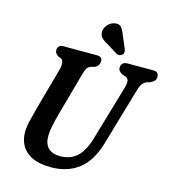

<svg xmlns="http://www.w3.org/2000/svg" viewBox="-131 -1019 1020 1138"><g transform="rotate(15 379.0 -450.0)"><path d="M490 -224 587.5 -556Q594.5 -581 593.8 -597.5Q593 -614 574.5 -622.5L556.5 -627.5Q540 -636.5 533.8 -644.8Q527.5 -653 527.5 -666Q527.5 -680 537.5 -690Q547.5 -700 566.5 -700H727Q743 -700 750.8 -691.5Q758.5 -683 758.5 -670Q758.5 -653 749.5 -643.8Q740.5 -634.5 723 -626.5L707 -622Q685.5 -613 676 -597.2Q666.5 -581.5 658.5 -551.5L560.5 -216Q527.5 -96.5 457.8 -42.2Q388 12 286.5 12Q214.5 12 169.8 -10Q125 -32 104.8 -69Q84.5 -106 85 -150.5Q85.5 -185 96 -226.8Q106.5 -268.5 116 -305L187.5 -562.5Q193.5 -585.5 191 -603.5Q188.5 -621.5 177.5 -627.5L161 -633Q148 -642 143 -649.2Q138 -656.5 138 -669.5Q138.5 -681.5 146.8 -690.8Q155 -700 169.5 -700H378.5Q412.5 -700 412 -671Q411.5 -658.5 405.2 -647.5Q399 -636.5 382.5 -629.5L361 -624.5Q345.5 -618.5 337.5 -604.8Q329.5 -591 323.5 -567L250.5 -305Q238.5 -260 231.5 -227.2Q224.5 -194.5 224 -168Q222 -65.5 323.5 -65.5Q383.5 -65.5 424.5 -102Q465.5 -138.5 490 -224ZM496.5 -853.5 529 -777.5Q532 -768.5 532 -759.8Q532 -751 524.5 -743Q517 -736.5 507.2 -735.2Q497.5 -734 490 -738L419.5 -782Q395 -794.5 383.5 -808Q372 -821.5 371.5 -842Q371.5 -862.5 387 -882.2Q402.5 -902 426.5 -909Q456 -917 471 -900.5Q486 -884 496.5 -853.5Z"/></g></svg>

Font: Fraunces 144pt SuperSoft SemiBold
Style: Italic
Weight: 600
Italic angle: -16°
Version: Version 1.000;[b76b70a41]